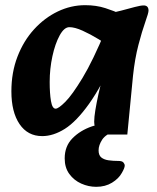

<svg xmlns="http://www.w3.org/2000/svg" viewBox="-20 -510 606 742"><path d="M143 16Q87 16 55.5 -30.5Q24 -77 24 -157Q24 -230 47.5 -291Q71 -352 111.5 -396.5Q152 -441 203 -465.5Q254 -490 309 -490Q352 -490 387.5 -478.5Q423 -467 448 -455L419 -321Q393 -339 361 -358.5Q329 -378 299 -391.5Q269 -405 248 -405Q228 -405 210.5 -373Q193 -341 182.5 -292.5Q172 -244 172 -193Q172 -149 177 -119.5Q182 -90 195 -90Q206 -90 232.5 -116.5Q259 -143 299 -209Q339 -275 388 -393L427 -297Q373 -177 324 -108.5Q275 -40 230.5 -12Q186 16 143 16ZM398 10Q366 10 355 -4Q344 -18 344 -40Q344 -57 348.5 -84.5Q353 -112 360 -144Q367 -176 375 -204L397 -279L363 -305L387 -456Q419 -461 448.5 -469Q478 -477 501 -483Q524 -489 535 -489Q554 -489 554 -469Q554 -460 541.5 -425Q529 -390 515 -336.5Q501 -283 494 -217L472 10ZM230 102Q230 55 260 24.5Q290 -6 335 -21.5Q380 -37 423 -37Q437 -37 444 -32.5Q451 -28 451 -23Q451 -16 445.5 -12.5Q440 -9 429 -5Q389 8 375 29.5Q361 51 361 71Q361 90 371.5 98.5Q382 107 399.5 109.5Q417 112 438 112Q452 112 457 118Q462 124 462 130Q462 139 451 158Q439 180 413 196Q387 212 352 212Q322 212 294 199.5Q266 187 248 162.5Q230 138 230 102Z"/></svg>

Font: Alkatra
Style: Regular
Weight: 400
Designer: Suman Bhandary
Version: Version 1.100;gftools[0.9.22]